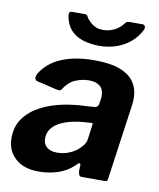

<svg xmlns="http://www.w3.org/2000/svg" viewBox="-84 -808 731 885"><g transform="rotate(10 281.5 -366.0)"><path d="M320.7 -48.6Q289.4 -17.9 246.7 -3.9Q203.9 10 156.8 10Q86.2 10 46.8 -26.6Q7.3 -63.1 7.3 -120.1Q7.3 -176.8 36.5 -215.5Q65.7 -254.2 112.6 -278.2Q159.4 -302.1 214.7 -313Q270 -324 321.4 -325.1L356.8 -327.7Q375.8 -328.3 378.5 -346.5L381.8 -367.6Q382.8 -372.1 383 -376.4Q383.1 -380.6 383.1 -384.4Q383.1 -413.9 365.2 -429.1Q347.3 -444.3 313.7 -444.3Q281.6 -444.3 250.7 -431.3Q219.7 -418.4 196.5 -382.3Q193.5 -377.2 189.4 -375.8Q185.3 -374.4 175.1 -376.4L78.3 -399.2Q72 -401.2 68.7 -408Q65.3 -414.7 72.6 -432.3Q106.3 -487.6 170.2 -513.8Q234.1 -540 322 -540Q397.5 -540 443.4 -522.1Q489.3 -504.3 510 -472.3Q530.7 -440.3 530.7 -397.4Q530.7 -390.4 530.2 -383.3Q529.7 -376.1 528.7 -368.1L479.4 -17.6Q477.7 -5.1 475 -2.6Q472.3 0 460.9 0H358.1Q347.7 0 344.7 -7.1Q341.7 -14.3 340.5 -25.7L341.8 -51.8Q340.4 -70.3 320.7 -48.6ZM363.6 -240.6Q365.3 -249.3 363.8 -251.6Q362.4 -253.9 354 -252.9L318.1 -250.2Q297.4 -248.6 270.2 -242.9Q243 -237.2 217.9 -225.5Q192.7 -213.7 176.4 -193.9Q160.1 -174 160.1 -144.4Q160.1 -120.6 177 -105.7Q193.9 -90.7 225.3 -90.7Q252.7 -90.7 275.4 -99Q298.1 -107.3 314.2 -119.3Q330.5 -131.6 341.9 -146.5Q353.3 -161.4 354.8 -175.6ZM511.1 -741.7Q520.7 -741.7 523.4 -733.9Q526.1 -726 521.7 -716.5Q504.7 -682.9 475.9 -658.6Q447.1 -634.2 410.4 -621.7Q373.7 -609.1 332.2 -609.1Q289 -609.1 253.8 -620.5Q218.7 -631.8 196.6 -656.8Q174.5 -681.8 168.1 -722.2Q167.4 -729.9 169.4 -735.8Q171.4 -741.7 181.8 -741.7H242.7Q250.6 -741.7 253.5 -736Q256.4 -730.3 262.3 -722Q270.1 -712.7 280.6 -703.7Q291.1 -694.6 304.7 -689.4Q318.2 -684.3 335.8 -684.3Q364.4 -684.3 389.2 -697Q414.1 -709.7 429.9 -731.3Q434.4 -737.9 439.9 -739.8Q445.5 -741.7 450.6 -741.7Z"/></g></svg>

Font: Libre Franklin Thin
Style: Italic
Weight: 100
Italic angle: -8°
Designer: Pablo Impallari, Rodrigo Fuenzalida, Nhung Nguyen
Foundry: Impallari Type
Version: Version 3.000